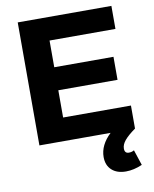

<svg xmlns="http://www.w3.org/2000/svg" viewBox="-99 -774 864 1076"><g transform="rotate(-10 333.5 -236.0)"><path d="M623 207Q575 228 530 228Q479 228 449.5 201Q420 174 420 127Q420 59 482 0H77V-700H610V-569H235V-417H572V-286H235V-131H621V0Q579 30 559.5 53.5Q540 77 540 100Q540 127 564 127Q581 127 594 119Z"/></g></svg>

Font: Argentum Sans SemiBold
Style: Regular
Weight: 600
Designer: Julieta Ulanovsky (Modified by Cristiano Sobral)
Foundry: Julieta Ulanovsky
Version: Version 5.001;November 22, 2018;FontCreator 11.5.0.2425 64-b